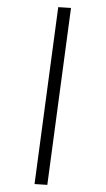

<svg xmlns="http://www.w3.org/2000/svg" viewBox="-102 -792 492 895"><g transform="rotate(-10 144.0 -344.5)"><path d="M47 59 -11 45 241 -748 299 -734Z"/></g></svg>

Font: Nunito Sans 6pt Light
Style: Regular
Weight: 300
Version: Version 3.101;gftools[0.9.27]